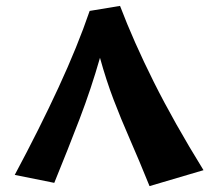

<svg xmlns="http://www.w3.org/2000/svg" viewBox="-20 -624 740 651"><path d="M164 -4 30 -31Q114 -188 178.5 -327.5Q243 -467 284 -587L387 -604Q433 -483 501.5 -346Q570 -209 670 -47L487 7Q451 -82 420.5 -151.5Q390 -221 365 -286.5Q340 -352 319 -428Q289 -323 250 -221Q211 -119 164 -4Z"/></svg>

Font: Marhey SemiBold
Style: Regular
Weight: 600
Designer: Nur Syamsi & Bustanul Arifin
Foundry: Namelatype
Version: Version 1.000; ttfautohint (v1.8.4.7-5d5b)